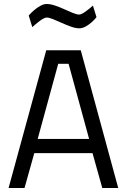

<svg xmlns="http://www.w3.org/2000/svg" viewBox="-20 -943 636 963"><path d="M23 0 212 -691H385L573 0H493L444 -175H152L103 0ZM169 -246H427L324 -623H272ZM378 -801Q360 -801 337 -809Q314 -817 290 -828Q266 -839 246 -847Q226 -855 215 -855Q202 -855 180 -838.5Q158 -822 142 -807L124 -865Q135 -878 150 -891Q165 -904 182 -913.5Q199 -923 214 -923Q233 -923 256.5 -915Q280 -907 303 -896.5Q326 -886 345.5 -878Q365 -870 377 -870Q388 -870 409 -885Q430 -900 446 -915L464 -857Q455 -845 440.5 -832Q426 -819 409.5 -810Q393 -801 378 -801Z"/></svg>

Font: Cairo
Style: Regular
Weight: 400
Designer: Mohamed Gaber, Accademia di Belle Arti di Urbino
Foundry: Kief Type Foundry, Accademia di Belle Arti di Urbino
Version: Version 3.120